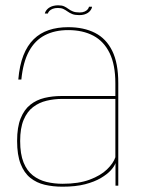

<svg xmlns="http://www.w3.org/2000/svg" viewBox="-20 -700 533 724"><path d="M215.5 4Q265 4 300.8 -5.2Q336.5 -14.5 360.5 -28.8Q384.5 -43 398 -58Q411.5 -73 415.5 -85V0H426V-387Q426 -462 403.2 -508.2Q380.5 -554.5 338.2 -576Q296 -597.5 237 -597.5Q196.5 -597.5 163.8 -586.5Q131 -575.5 107 -552Q83 -528.5 68.2 -491Q53.5 -453.5 49 -400H60.5Q67 -466 89.5 -507Q112 -548 149.2 -567.2Q186.5 -586.5 237 -586.5Q292 -586.5 331.8 -565.5Q371.5 -544.5 393.2 -500.2Q415 -456 415 -386V-338H212.5Q178.5 -338 148 -330.8Q117.5 -323.5 94.2 -305Q71 -286.5 57.8 -253.5Q44.5 -220.5 44.5 -168.5Q44.5 -115.5 57.8 -81.8Q71 -48 94.5 -29.2Q118 -10.5 149 -3.2Q180 4 215.5 4ZM216 -7Q184 -7 155.2 -14Q126.5 -21 104 -38.5Q81.5 -56 68.8 -87.5Q56 -119 56 -168.5Q56 -217 69.2 -248.2Q82.5 -279.5 105 -296.5Q127.5 -313.5 155.8 -320.2Q184 -327 214 -327H415V-107Q407.5 -84.5 383.5 -61.2Q359.5 -38 318 -22.5Q276.5 -7 216 -7ZM278.5 -643Q289.5 -643 297.2 -645.2Q305 -647.5 310.5 -651Q316 -654.5 319.5 -658.8Q323 -663 325 -667.2Q327 -671.5 327 -674.5H315.5Q315 -670.5 311 -665.2Q307 -660 299.2 -656.5Q291.5 -653 280.5 -653Q264.5 -653 254.8 -657Q245 -661 237.8 -666.5Q230.5 -672 222 -676Q213.5 -680 199.5 -680Q190.5 -680 182.8 -678.2Q175 -676.5 169 -673.2Q163 -670 159 -666Q155 -662 152.5 -657.8Q150 -653.5 149 -649H160.5Q161.5 -653.5 166 -658.5Q170.5 -663.5 178.8 -666.8Q187 -670 198.5 -670Q211 -670 219.2 -666Q227.5 -662 235 -656.5Q242.5 -651 252.5 -647Q262.5 -643 278.5 -643Z"/></svg>

Font: Anybody Thin
Style: Regular
Weight: 100
Designer: Tyler Finck
Foundry: Etcetera Type Company
Version: Version 1.114;gftools[0.9.25]